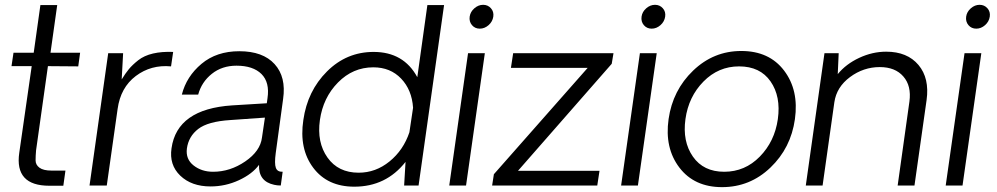

<svg xmlns="http://www.w3.org/2000/svg" viewBox="-20 -771 4142 798"><path d="M185.1 1Q40 1 60.1 -136.2L111.8 -496.1H27.8L36.1 -551.8H120.1L147.9 -750H217.8L189.9 -551.8H313L305.2 -495.1L179.2 -496.1L129.9 -146Q127.9 -123 127.9 -104.5Q127.9 -85.9 144 -74Q160.2 -62 193.8 -62H252L243.2 1Z M699.7 -555.2 690.9 -495.1Q607.9 -502.9 544.4 -455.1Q481 -407.2 468.8 -317.9L423.8 0H352.1L429.7 -549.8H491.7L485.8 -440.9Q501 -465.8 515.4 -483.4Q529.8 -501 554.4 -520.5Q579.1 -540 616 -548.6Q652.8 -557.1 699.7 -555.2Z M855 3.9Q775.9 3.9 729.2 -41Q682.6 -85.9 692.9 -154.8Q715.8 -317.9 944.8 -333L1088.9 -341.8L1091.8 -362.8Q1101.6 -428.7 1066.7 -463.4Q1031.7 -498 962.9 -498Q902.8 -498 860.4 -464.1Q817.9 -430.2 803.7 -377.9H735.8Q754.9 -453.1 817.4 -505.6Q879.9 -558.1 974.6 -558.1Q1072.8 -558.1 1121.3 -504.6Q1169.9 -451.2 1156.7 -359.9L1126 -134.8Q1120.1 -90.8 1126.5 -73.5Q1132.8 -56.2 1154.8 -57.1L1147 0Q1131.8 0 1119.6 -2.9Q1053.7 -17.1 1056.6 -85.9Q1028.8 -47.9 972.9 -22Q917 3.9 855 3.9ZM865.7 -57.1Q936.5 -57.1 999.3 -100.1Q1062 -143.1 1068.8 -199.2L1081.1 -282.2L937 -272Q844.2 -266.1 804 -235.1Q763.7 -204.1 756.8 -153.8Q751 -109.9 784.4 -83.5Q817.9 -57.1 865.7 -57.1Z M1825.7 -750 1719.7 0H1659.7L1665.5 -98.1Q1584.5 4.9 1452.6 4.9Q1340.8 4.9 1281.7 -74Q1222.7 -152.8 1240.7 -272Q1257.8 -393.1 1339.1 -474.1Q1420.4 -555.2 1532.7 -555.2Q1657.7 -555.2 1714.4 -450.2L1756.3 -750ZM1470.7 -53.2Q1541.5 -53.2 1599.1 -100.1Q1656.7 -147 1681.6 -221.2L1696.8 -323.2Q1691.9 -397.5 1647.2 -444.3Q1602.5 -491.2 1531.7 -491.2Q1446.8 -491.2 1384.8 -428.2Q1322.8 -365.2 1309.6 -272.2Q1296.4 -179.2 1341.1 -116.2Q1385.7 -53.2 1470.7 -53.2Z M1932.1 -702.1Q1935.1 -722.2 1951.7 -736.6Q1968.3 -751 1988 -751Q2007.8 -751 2020.5 -736.6Q2033.2 -722.2 2030.3 -702.1Q2027.3 -681.2 2010.7 -666.5Q1994.1 -651.9 1974.1 -651.9Q1954.1 -651.9 1941.7 -666.5Q1929.2 -681.2 1932.1 -702.1ZM1925.3 -549.8H1995.1L1917 0H1847.2Z M2032.7 -46.9 2422.4 -488.8H2103.5L2112.8 -549.8H2529.8L2522.5 -505.9L2132.8 -61H2471.7L2462.4 0H2025.4Z M2646.5 -702.1Q2649.4 -722.2 2666 -736.6Q2682.6 -751 2702.4 -751Q2722.2 -751 2734.9 -736.6Q2747.6 -722.2 2744.6 -702.1Q2741.7 -681.2 2725.1 -666.5Q2708.5 -651.9 2688.5 -651.9Q2668.5 -651.9 2656 -666.5Q2643.6 -681.2 2646.5 -702.1ZM2639.6 -549.8H2709.5L2631.3 0H2561.5Z M2981 6.8Q2865.7 6.8 2803.7 -74.5Q2741.7 -155.8 2758.8 -275.9Q2775.9 -396 2860.8 -477.5Q2945.8 -559.1 3061 -559.1Q3177.2 -559.1 3239 -477.5Q3300.8 -396 3283.9 -275.9Q3267.1 -155.8 3182.1 -74.5Q3097.2 6.8 2981 6.8ZM3212.9 -275.9Q3226.1 -370.1 3182.6 -432.6Q3139.2 -495.1 3051.8 -495.1Q2965.8 -495.1 2903.8 -432.1Q2841.8 -369.1 2828.9 -276.1Q2815.9 -183.1 2859.9 -120.1Q2903.8 -57.1 2990 -57.1Q3076.2 -57.1 3137.9 -120.1Q3199.7 -183.1 3212.9 -275.9Z M3663.1 -556.2Q3751 -556.2 3797.4 -501Q3843.8 -445.8 3831.1 -355L3780.8 0H3710.9L3759.8 -349.1Q3768.6 -414.1 3734.6 -453.1Q3700.7 -492.2 3636.7 -492.2Q3568.8 -492.2 3512.9 -450.7Q3457 -409.2 3447.8 -346.2L3398.9 0H3329.1L3406.7 -549.8H3465.8L3461.9 -462.9Q3496.1 -504.9 3551 -530.5Q3606 -556.2 3663.1 -556.2Z M3995.6 -702.1Q3998.5 -722.2 4015.1 -736.6Q4031.7 -751 4051.5 -751Q4071.3 -751 4084 -736.6Q4096.7 -722.2 4093.8 -702.1Q4090.8 -681.2 4074.2 -666.5Q4057.6 -651.9 4037.6 -651.9Q4017.6 -651.9 4005.1 -666.5Q3992.7 -681.2 3995.6 -702.1ZM3988.8 -549.8H4058.6L3980.5 0H3910.6Z"/></svg>

Font: Oakes Grotesk
Style: Light Italic
Weight: 300
Designer: Samuel Oakes
Foundry: Samuel Oakes
Version: Version 1.0 | wf-rip DC20170320